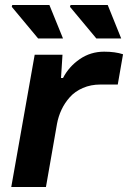

<svg xmlns="http://www.w3.org/2000/svg" viewBox="-20 -745 510 765"><path d="M363.8 -591.8 258.8 -717.8 261.2 -725.1H409.2L462.9 -591.8ZM131.8 -591.8 26.9 -717.8 28.8 -725.1H176.8L231 -591.8ZM24.9 0 118.2 -526.9H229L223.1 -434.1H231Q254.4 -479.5 297.6 -509.3Q340.8 -539.1 395 -539.1Q439 -539.1 470.2 -528.8L449.2 -408.2H379.9Q341.8 -408.2 310.3 -394.5Q278.8 -380.9 258.3 -357.9Q237.8 -335 225.1 -307.9Q212.4 -280.8 207 -251L163.1 0Z"/></svg>

Font: Archivo Expanded SemiBold
Style: Italic
Weight: 600
Width: 7
Italic angle: -10°
Designer: Hector Gatti
Foundry: Omnibus-Type
Version: Version 2.001